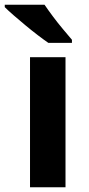

<svg xmlns="http://www.w3.org/2000/svg" viewBox="-48 -786 373 806"><path d="M227 0H78V-546H227ZM139 -766Q154 -744 174.5 -716.5Q195 -689 216.5 -663.5Q238 -638 254 -619V-606H155Q136 -619 110.5 -638.5Q85 -658 58.5 -680Q32 -702 9 -722Q-14 -742 -28 -756V-766Z"/></svg>

Font: Noto Sans Bengali UI
Style: Bold
Weight: 700
Designer: Jelle Bosma - Monotype Design Team
Foundry: Monotype Imaging Inc.
Version: Version 2.003; ttfautohint (v1.8.4.7-5d5b)